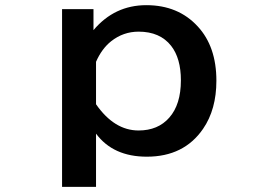

<svg xmlns="http://www.w3.org/2000/svg" viewBox="-20 -601 1040 740"><path d="M340.3 -565.9V-484.9Q421.4 -581.1 543.9 -581.1Q667 -581.1 742.2 -499Q814 -421.4 814 -290Q814 -179.2 762.7 -104.5Q689 2.9 545.9 2.9Q416 2.9 350.1 -85.9V119.1H219.2V-565.9ZM350.1 -199.2Q420.4 -98.1 514.2 -98.1Q588.9 -98.1 632.3 -147.5Q677.2 -198.2 677.2 -291.5Q677.2 -376 639.6 -424.3Q596.7 -479 514.2 -479Q455.1 -479 408.2 -441.9Q372.1 -413.1 350.1 -362.8Z"/></svg>

Font: BIZ UDGothic
Style: Bold
Weight: 700
Monospace: yes
Designer: TypeBank Co., Ltd.
Foundry: Morisawa Inc.
Version: Version 1.05